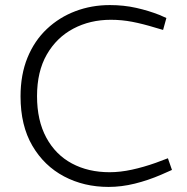

<svg xmlns="http://www.w3.org/2000/svg" viewBox="-20 -730 739 757"><path d="M408 7Q311 7 232.5 -34.5Q154 -76 107.5 -155.5Q61 -235 61 -350Q61 -436 88.5 -503Q116 -570 165 -616Q214 -662 277.5 -686Q341 -710 413 -710Q468 -710 517 -699Q566 -688 609 -671L636 -659L623 -612L592 -621Q543 -636 501.5 -644Q460 -652 417 -652Q335 -652 269 -617Q203 -582 164.5 -515Q126 -448 126 -351Q126 -255 162.5 -187.5Q199 -120 263.5 -85.5Q328 -51 412 -51Q454 -51 500 -61Q546 -71 594 -88L642 -106L658 -60L615 -41Q564 -19 511.5 -6Q459 7 408 7Z"/></svg>

Font: REM ExtraLight
Style: Regular
Weight: 250
Designer: Octavio Pardo
Foundry: Ashler Design
Version: Version 1.005;gftools[0.9.28]